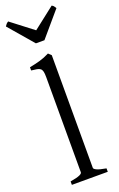

<svg xmlns="http://www.w3.org/2000/svg" viewBox="-205 -1056 686 1104"><g transform="rotate(-20 138.5 -504.0)"><path d="M29.3 0V-21Q50.3 -24.4 64.5 -28.1Q78.6 -31.7 86.9 -35.4Q95.2 -39.1 98.9 -43Q102.5 -46.9 102.5 -50.8V-632.8Q102.5 -654.8 99.6 -667Q96.7 -679.2 88.9 -685.3Q81.1 -691.4 67.9 -693.6Q54.7 -695.8 34.2 -698.2V-717.8Q69.3 -724.6 98.6 -732.9Q127.9 -741.2 158.2 -756.8L175.8 -740.2V-50.8Q175.8 -43.5 192.4 -35.6Q209 -27.8 249 -21V0ZM165.5 -835.4H113.3L-15.6 -985.4Q-12.2 -990.2 -9.8 -993.7Q-7.3 -997.1 -5.1 -999.5Q-2.9 -1002 -0.2 -1003.9Q2.4 -1005.9 6.3 -1008.3L140.6 -905.3L272.5 -1008.3Q280.8 -1003.9 284.2 -999.5Q287.6 -995.1 293.5 -985.4Z"/></g></svg>

Font: Gentium Plus Am
Style: Regular
Weight: 400
Designer: J. Victor Gaultney, Annie Olsen, Iska Routamaa, Becca Hirsbrunner
Foundry: SIL International
Version: Version 5.000